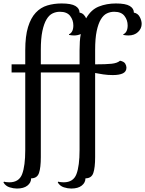

<svg xmlns="http://www.w3.org/2000/svg" viewBox="-46 -840 839 1110"><path d="M100 -468V-549Q100 -631 116 -683.5Q132 -736 160.5 -766.5Q189 -797 227.5 -808.5Q266 -820 310 -820Q366 -820 390 -805.5Q414 -791 414 -767Q428 -765 437.5 -755.5Q447 -746 452 -734Q480 -784 525 -802Q570 -820 624 -820Q680 -820 704 -805.5Q728 -791 728 -767Q751 -763 762 -742Q773 -721 773 -702Q773 -675 752 -655Q731 -635 696 -635Q683 -635 667 -638V-642Q679 -647 685.5 -660Q692 -673 692 -693Q692 -724 673.5 -748Q655 -772 614 -772Q592 -772 572 -762.5Q552 -753 537 -728Q522 -703 513 -660.5Q504 -618 504 -551V-468Q567 -468 599.5 -471.5Q632 -475 648 -489Q671 -484 678 -472Q685 -460 685 -449Q685 -426 664.5 -416Q644 -406 606 -406Q577 -406 550.5 -410Q524 -414 504 -418V68Q504 129 493.5 160Q483 191 448 191Q448 216 426.5 233Q405 250 366 250Q346 250 323.5 243Q301 236 288 215L291 210Q296 212 305.5 213Q315 214 322 214Q378 214 396 166.5Q414 119 414 27V-421H190V68Q190 129 179.5 160Q169 191 134 191Q134 216 112.5 233Q91 250 52 250Q32 250 9.5 243Q-13 236 -26 215L-23 210Q-18 212 -8.5 213Q1 214 8 214Q64 214 82 166.5Q100 119 100 27V-421H21V-468ZM190 -468H414V-549Q414 -575 415.5 -599Q417 -623 421 -643Q403 -635 382 -635Q369 -635 353 -638V-642Q365 -647 371.5 -660Q378 -673 378 -693Q378 -724 359.5 -748Q341 -772 300 -772Q278 -772 258 -762.5Q238 -753 223 -728Q208 -703 199 -660.5Q190 -618 190 -551Z"/></svg>

Font: Milonga
Style: Regular
Weight: 400
Designer: Pablo Impallari, Brenda Gallo, Rodrigo Fuenzalida
Foundry: Pablo Impallari, Brenda Gallo, Rodrigo Fuenzalida
Version: Version 1.000; ttfautohint (v0.93) -l 8 -r 50 -G 200 -x 14 -